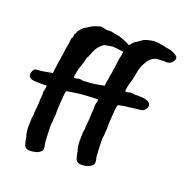

<svg xmlns="http://www.w3.org/2000/svg" viewBox="-134 -837 959 999"><g transform="rotate(20 345.0 -337.5)"><path d="M274 -396 294 -397Q323 -397 388 -410Q390 -418 390 -428L395 -453Q395 -463 401 -489Q401 -502 405 -514Q405 -524 408 -540.5Q411 -557 413 -577Q416 -581 416.5 -589.5Q417 -598 420 -608Q393 -614 359 -616Q313 -610 308 -605Q286 -586 278 -572Q269 -557 257 -523Q252 -521 249 -507Q247 -491 238 -467Q231 -448 226 -423.5Q221 -399 224 -394Q234 -394 240 -395Q247 -402 274 -396ZM476 -200Q473 -175 474 -170L471 -149V-131Q473 -72 475 -48Q480 -28 480 -18Q480 0 452 11Q435 18 414 18Q393 18 383 2L376 -22L372 -45L369 -53Q369 -58 366 -67L364 -95Q364 -119 365 -137V-144Q365 -148 367.5 -156Q370 -164 368 -175Q374 -226 373.5 -239Q373 -252 375 -266.5Q377 -281 375 -296Q380 -314 382 -331Q363 -332 317 -329Q267 -326 210 -315Q206 -303 205 -287Q204 -271 202 -246.5Q200 -222 200 -210V-176Q197 -153 198 -146L195 -125V-107Q197 -48 199 -25Q204 -5 204 6Q204 23 176 35Q154 41 135.5 41Q117 41 107 26L100 2L96 -22L93 -30Q93 -34 90 -43L88 -71Q88 -96 89 -113V-120Q89 -124 91.5 -132Q94 -140 92 -152Q98 -202 97.5 -216Q97 -230 99 -243.5Q101 -257 99 -272Q102 -286 103 -288.5Q104 -291 106 -307H72Q48 -307 42 -308Q13 -308 5 -324Q-1 -341 13 -362Q15 -367 30 -368Q53 -368 112 -380Q114 -388 114 -394L119 -429Q119 -438 125 -465Q125 -478 129 -490Q129 -499 132 -520Q140 -561 141 -581Q148 -594 149 -598Q145 -603 152 -612L155 -618Q157 -630 183 -655L209 -670Q215 -678 257 -691Q266 -696 295 -687Q298 -686 312.5 -687Q327 -688 335 -685Q343 -682 346 -682L369 -679Q415 -664 435 -651Q441 -661 451 -670.5Q461 -680 467 -682L485 -694Q496 -706 530.5 -713Q565 -720 590 -712Q603 -712 611 -709Q619 -706 623 -706L647 -702Q681 -688 686 -680.5Q691 -673 689 -666Q677 -630 635 -636L592 -634Q559 -622 545 -593Q528 -568 522 -532.5Q516 -497 513.5 -489Q511 -481 508 -471Q505 -464 501 -443.5Q497 -423 500 -418Q510 -418 516 -419Q523 -426 550 -420L570 -421Q625 -421 637 -401Q644 -391 636.5 -376.5Q629 -362 615 -357L518 -345L487 -339Q482 -325 481 -306Q480 -287 478 -266Q476 -245 476 -234Z"/></g></svg>

Font: Caveat Brush
Style: Regular
Weight: 400
Designer: Pablo Impallari
Foundry: Creative Lab NY
Version: Version 1.096; ttfautohint (v1.3)